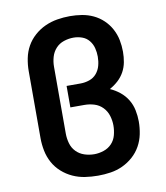

<svg xmlns="http://www.w3.org/2000/svg" viewBox="-84 -813 768 890"><g transform="rotate(-10 300.0 -367.5)"><path d="M306 8Q275 8 245 3.5Q215 -1 187.5 -13.5Q160 -26 137 -46.5Q114 -67 99.5 -93.5Q85 -120 79 -150Q73 -180 73 -210V-525Q73 -555 79 -585Q85 -615 99.5 -641Q114 -667 137 -687.5Q160 -708 187.5 -720.5Q215 -733 245 -738Q275 -743 305 -743Q333 -743 361 -738.5Q389 -734 414.5 -722Q440 -710 460.5 -690.5Q481 -671 494.5 -646Q508 -621 513.5 -593.5Q519 -566 519 -538Q519 -513 514.5 -489Q510 -465 498.5 -444Q487 -423 469 -406.5Q451 -390 429 -378Q454 -367 475 -350Q496 -333 510 -310Q524 -287 529.5 -260Q535 -233 535 -207Q535 -177 529 -147.5Q523 -118 508.5 -92Q494 -66 471.5 -46Q449 -26 422 -13.5Q395 -1 365.5 3.5Q336 8 306 8ZM306 -93Q328 -93 350.5 -100.5Q373 -108 388.5 -124.5Q404 -141 410 -163.5Q416 -186 416 -209Q416 -232 409 -255Q402 -278 385.5 -295Q369 -312 346.5 -319Q324 -326 300 -326H234V-427H300Q321 -427 341.5 -434Q362 -441 375.5 -457Q389 -473 394.5 -493.5Q400 -514 400 -536Q400 -536 400 -536Q400 -536 400 -536Q400 -556 395 -576Q390 -596 377 -612Q364 -628 344.5 -635Q325 -642 304 -642Q281 -642 258.5 -634.5Q236 -627 220.5 -610Q205 -593 198.5 -570.5Q192 -548 192 -525V-210Q192 -187 198.5 -164Q205 -141 221 -124.5Q237 -108 259.5 -100.5Q282 -93 306 -93Z"/></g></svg>

Font: Iosevka Custom Extended
Style: Bold
Weight: 700
Width: 7
Monospace: yes
Designer: Belleve Invis
Foundry: Belleve Invis
Version: Version 11.2.4; ttfautohint (v1.8.4)